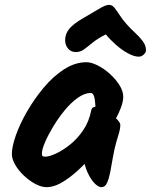

<svg xmlns="http://www.w3.org/2000/svg" viewBox="-20 -785 623 793"><path d="M489 -385Q489 -366 479.5 -340.5Q470 -315 456.5 -291.5Q443 -268 429 -252.5Q415 -237 406 -237Q390 -237 382.5 -254.5Q375 -272 375 -301Q375 -333 373.5 -355.5Q372 -378 367.5 -389.5Q363 -401 355 -401Q329 -401 300.5 -380.5Q272 -360 246 -328Q220 -296 199 -261Q178 -226 165.5 -196.5Q153 -167 153 -151Q153 -143 155.5 -140.5Q158 -138 168 -138Q183 -138 210.5 -150.5Q238 -163 268.5 -187Q299 -211 323.5 -247Q348 -283 357 -330Q359 -339 366 -342Q373 -345 386 -345Q392 -345 406.5 -336.5Q421 -328 437.5 -315.5Q454 -303 465.5 -290Q477 -277 477 -269Q477 -254 472 -237.5Q467 -221 460 -197Q453 -173 446 -134Q441 -103 435.5 -75Q430 -47 422 -29.5Q414 -12 399 -12Q384 -12 366 -33Q348 -54 335.5 -88Q323 -122 323 -162Q323 -200 332 -239Q341 -278 363 -312L448 -260Q427 -225 394 -182.5Q361 -140 322.5 -101Q284 -62 245 -37Q206 -12 172 -12Q151 -12 126.5 -25Q102 -38 79.5 -59Q57 -80 43 -104Q29 -128 29 -149Q29 -179 45.5 -226Q62 -273 92 -325Q122 -377 161 -423.5Q200 -470 245 -499Q290 -528 337 -528Q357 -528 383 -515Q409 -502 433 -480.5Q457 -459 473 -434Q489 -409 489 -385ZM504 -684Q520 -666 538.5 -649Q557 -632 570 -614.5Q583 -597 583 -577Q583 -569 574 -560Q565 -551 553 -551Q534 -551 509 -564.5Q484 -578 459.5 -599.5Q435 -621 417 -643Q382 -625 362 -608.5Q342 -592 327 -581Q312 -570 293 -570Q273 -570 261 -584.5Q249 -599 249 -619Q249 -646 267 -667Q285 -688 322 -709Q357 -729 386.5 -747Q416 -765 430 -765Q443 -765 453 -752.5Q463 -740 475 -721.5Q487 -703 504 -684Z"/></svg>

Font: Kalam Variable Light
Style: Regular
Weight: 300
Designer: Lipi Raval, Jonny Pinhorn
Foundry: Indian Type Foundry
Version: Version 3.000